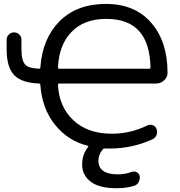

<svg xmlns="http://www.w3.org/2000/svg" viewBox="-20 -785 936 1001"><path d="M282.2 -434.6Q282.2 -426.8 289.1 -426.8H757.8Q764.6 -426.8 764.6 -433.6Q761.7 -558.6 707 -621.1Q649.4 -686.5 534.2 -686.5Q417 -686.5 351.6 -617.2Q288.1 -550.8 282.2 -434.6ZM528.3 -10.7Q519.5 -11.7 515.6 -5.9Q493.2 20.5 493.2 52.7Q493.2 124 594.7 124Q630.9 124 667 111.3Q680.7 106.4 692.9 112.8Q705.1 119.1 708 132.8Q709 137.7 709 141.6Q709 153.3 703.1 164.1Q695.3 178.7 679.7 183.6Q637.7 196.3 592.8 196.3Q589.8 196.3 587.9 196.3Q497.1 196.3 452.6 162.1Q408.2 127.9 408.2 73.2Q408.2 20.5 438.5 -17.6Q443.4 -23.4 436.5 -25.4Q334 -50.8 266.6 -134.8Q199.2 -218.8 190.4 -341.8Q190.4 -349.6 183.6 -349.6Q96.7 -352.5 56.6 -390.6Q14.6 -431.6 14.6 -527.3V-578.1Q14.6 -593.8 25.9 -605Q37.1 -616.2 53.2 -616.2Q69.3 -616.2 80.6 -605Q91.8 -593.8 91.8 -578.1V-528.3Q91.8 -466.8 113.3 -446.3Q131.8 -428.7 183.6 -426.8Q190.4 -426.8 190.4 -433.6Q201.2 -584 290 -673.8Q380.9 -764.6 532.2 -764.6Q683.6 -764.6 768.6 -666Q853.5 -568.4 853.5 -405.3Q853.5 -382.8 835.9 -366.2Q818.4 -349.6 793 -349.6H289.1Q282.2 -349.6 282.2 -341.8Q288.1 -228.5 361.3 -159.2Q435.5 -87.9 563.5 -87.9Q660.2 -87.9 748 -130.9Q761.7 -137.7 776.4 -132.3Q791 -127 795.9 -113.3Q798.8 -104.5 798.8 -96.7Q798.8 -88.9 795.9 -81.1Q790 -65.4 774.4 -58.6Q669.9 -10.7 552.7 -10.7Q550.8 -10.7 548.8 -10.7Q535.2 -10.7 528.3 -10.7Z"/></svg>

Font: Gen Jyuu Gothic Regular
Style: Regular
Weight: 400
Designer: [Source Han Sans]
Ryoko NISHIZUKA  (kana & ideographs); Paul D. Hunt (Latin, Greek & Cyrillic); Wenlong ZHANG  (bopomofo
Version: Version 1.002.20150607